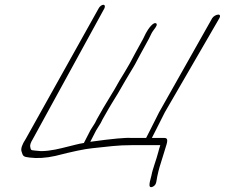

<svg xmlns="http://www.w3.org/2000/svg" viewBox="-20 -666 940 803"><path d="M392.6 -631 87.6 -85C72.3 -62 66.4 -44 70 -33C76.2 -13 76.7 -10 104.2 -7C135.2 -3 172.2 -5 211.9 -14C282.2 -32 333.7 -43 365.3 -46C435.3 -53 468 -59 534.4 -59H650.4C648.1 -51 643.4 -37 641.4 -28C635.2 -2 617.5 43 613.6 67C610.5 83 593.6 126 618.7 115C627.5 111 632.6 104 634.2 92C636.1 77 638.8 68 642.7 50C644.6 39 665.5 -24 668.6 -36C674.1 -58 690.3 -89 667.9 -89H615.1L628.9 -116L669.2 -196L897.5 -590C902.4 -598 900.9 -605 892.9 -605C884.9 -605 872.4 -598 867.5 -590L645.2 -196L604.9 -116L591.1 -89H528.7C507.9 -91 450.7 -86 357.6 -73L381.7 -120L401.5 -152L409 -167L434.7 -212C439.9 -221 444.2 -228 446.6 -232C469.6 -268 476.3 -281 503.6 -328L520.3 -356C532.5 -377 541.7 -390 552.7 -412L568.2 -441L602.2 -503L614 -527C621.6 -542 642.6 -561 633.4 -568C621.3 -576 599.5 -545 590 -527L578.2 -503L544.2 -441L528.7 -412C518.5 -392 509.3 -379 498.2 -359L480.4 -330C475.3 -321 468.9 -309 459.4 -293C442.4 -264 426.2 -239 411.1 -213L385 -167L377.5 -152L358.5 -122L330.8 -68C308.8 -65 282.5 -57 260.5 -52C232.1 -45 191.8 -34 151.5 -34L128.5 -36C107.5 -38 109.5 -38 106.4 -52C104.8 -59 108.2 -70 117.6 -85L416.6 -631C420.6 -639 418.5 -646 412.1 -646C405.7 -646 396.6 -639 392.6 -631Z"/></svg>

Font: MewTooHand
Style: UltimateCondIta
Weight: 400
Designer: Mew Too, Robert Jablonski
Version: Version 0.77